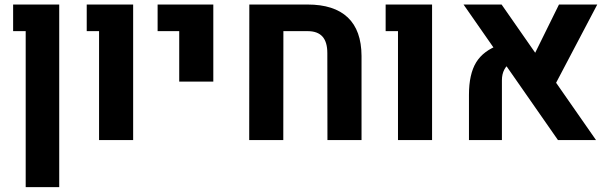

<svg xmlns="http://www.w3.org/2000/svg" viewBox="-20 -604 2633 828"><path d="M90.8 203.1V-469.7H36.6V-584.5H235.4V203.1Z M407.2 0V-469.7H354V-584.5H554.2V0Z M752.9 -252V-469.7H659.7V-584.5H899.9V-252Z M1054.7 0 1055.2 -584.5H1306.2Q1420.9 -584.5 1479.7 -528.8Q1538.6 -473.1 1539.1 -362.8V0H1392.1L1391.6 -375Q1391.6 -422.9 1370.6 -446.3Q1349.6 -469.7 1306.6 -469.7H1202.1L1201.7 0Z M1696.3 0V-469.7H1643.1V-584.5H1843.3V0Z M2386.2 0 1979 -584.5H2143.1L2550.3 0ZM2002.4 0V-195.3Q2002.4 -284.2 2033.4 -335Q2064.5 -385.7 2134.3 -410.6L2186.5 -336.9Q2144.5 -311 2144.5 -257.8V0ZM2555.7 -584.5 2362.3 -216.8 2266.6 -333 2390.6 -584.5Z"/></svg>

Font: Heebo
Style: Bold
Weight: 700
Designer: Oded Ezer
Foundry: Ezer Type House
Version: Version 3.100